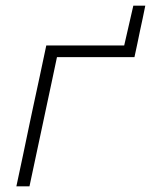

<svg xmlns="http://www.w3.org/2000/svg" viewBox="-20 -654 530 674"><path d="M37.5 0Q49.5 -56 60.5 -108Q71.5 -160 84 -220.5L94.5 -270Q108 -333 119.5 -386Q130.5 -439 142.5 -494.5H416L448 -634H490Q485.5 -611.5 481 -590Q476.5 -568.5 471.5 -546Q467 -523.5 462 -500Q457 -476.5 452 -453.5H180Q170.5 -409 161.5 -366Q152 -322.5 141 -270L130.5 -220.5Q117.5 -160 106.5 -108Q95.5 -56 83.5 0Z"/></svg>

Font: Heraclito ExtraLight
Style: Italic
Weight: 200
Italic angle: -12°
Designer: Kostas Bartsokas (font) & Cristiano Sobral (main changes)
Foundry: Kostas Bartsokas (font) & Cristiano Sobral (main changes)
Version: Version 1.00;July 8, 2020;FontCreator 13.0.0.2655 64-bit